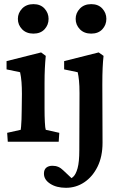

<svg xmlns="http://www.w3.org/2000/svg" viewBox="-20 -685 586 928"><path d="M17.6 0 14.6 -43 80.1 -57.6Q81.1 -61.5 82 -74.2Q83 -86.9 84 -107.9Q85 -128.9 85 -157.2L85.9 -231.4Q85.9 -261.7 84 -287.6Q82 -313.5 77.1 -335.9L11.7 -349.6V-389.6L178.7 -431.6L201.2 -415Q198.2 -384.8 196.8 -354Q195.3 -323.2 195.3 -283.2V-160.2Q195.3 -124 196.8 -94.7Q198.2 -65.4 201.2 -57.6L266.6 -43L263.7 0ZM141.6 -522.5Q107.4 -522.5 86.9 -543.5Q66.4 -564.5 66.4 -593.8Q66.4 -622.1 86.9 -643.6Q107.4 -665 141.6 -665Q175.8 -665 195.3 -643.6Q214.8 -622.1 214.8 -593.8Q214.8 -564.5 195.3 -543.5Q175.8 -522.5 141.6 -522.5ZM298.8 222.7Q252.9 222.7 222.7 203.1Q192.4 183.6 192.4 154.3Q192.4 134.8 203.6 125.5Q214.8 116.2 233.4 116.2Q249 116.2 261.7 121.6Q274.4 127 287.1 139.6L338.9 188.5L302.7 182.6Q319.3 182.6 333 170.4Q346.7 158.2 355 127.9Q363.3 97.7 363.3 42L364.3 -234.4Q364.3 -271.5 361.8 -295.4Q359.4 -319.3 355.5 -335.9L290 -349.6V-389.6L457 -431.6L480.5 -415Q477.5 -387.7 476.1 -356.4Q474.6 -325.2 474.6 -276.4L475.6 4.9Q475.6 71.3 451.7 120.1Q427.7 168.9 387.7 195.8Q347.7 222.7 298.8 222.7ZM420.9 -522.5Q386.7 -522.5 366.2 -543.5Q345.7 -564.5 345.7 -593.8Q345.7 -622.1 366.2 -643.6Q386.7 -665 420.9 -665Q455.1 -665 474.6 -643.6Q494.1 -622.1 494.1 -593.8Q494.1 -564.5 474.6 -543.5Q455.1 -522.5 420.9 -522.5Z"/></svg>

Font: Crimson Pro SemiBold
Style: Regular
Weight: 600
Designer: Jacques Le Bailly
Foundry: Baron von Fonthausen
Version: Version 1.003